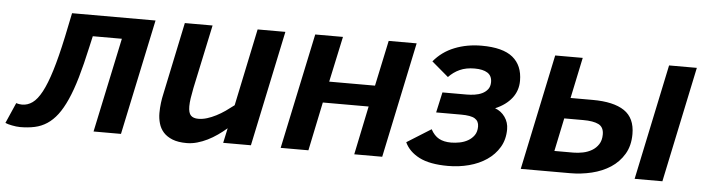

<svg xmlns="http://www.w3.org/2000/svg" viewBox="-85 -680 3116 848"><g transform="rotate(5 1473.5 -256.0)"><path d="M306.2 -418.9 294.9 -369.1Q277.8 -291.5 261 -233.4Q244.1 -175.3 225.3 -133.3Q206.5 -91.3 185.8 -64Q165 -36.6 140.1 -20.3Q115.2 -3.9 85.9 2.4Q56.6 8.8 21 8.8Q12.7 8.8 3.2 7.6Q-6.3 6.3 -15.4 4.6Q-24.4 2.9 -32.2 0.7Q-40 -1.5 -44.9 -3.9L-4.9 -95.2Q2 -92.8 9.3 -91.8Q16.6 -90.8 21 -90.8Q45.9 -90.8 67.1 -106Q88.4 -121.1 107.9 -157.5Q127.4 -193.8 146 -254.4Q164.6 -314.9 184.1 -405.8L206.1 -512.2H576.2L467.8 0H346.2L435.1 -418.9Z M829.1 -512.2 769 -230Q763.7 -203.6 760.7 -183.3Q757.8 -163.1 757.8 -147.9Q757.8 -118.7 768.8 -107.4Q779.8 -96.2 801.8 -96.2Q820.8 -96.2 840.6 -102.3Q860.4 -108.4 880.4 -118.7Q900.4 -128.9 919.7 -142.3Q939 -155.8 957 -169.9L1028.8 -512.2H1151.9L1043.9 0H920.9L935.1 -65.9Q916 -49.3 895 -34.7Q874 -20 851.8 -9Q829.6 2 806.4 8.5Q783.2 15.1 759.8 15.1Q722.2 15.1 697 5.1Q671.9 -4.9 656.7 -21.7Q641.6 -38.6 635.3 -60.8Q628.9 -83 628.9 -106.9Q628.9 -129.9 631.8 -152.3Q634.8 -174.8 638.2 -189L706.1 -512.2Z M1626 0H1502L1546.9 -215.8H1343.8L1298.8 0H1175.8L1284.2 -512.2H1407.2L1363.8 -310.1H1566.9L1609.9 -512.2H1733.9Z M1866.2 -306.2H1973.1Q1990.2 -306.2 2008.5 -308.8Q2026.9 -311.5 2041.7 -318.6Q2056.6 -325.7 2066.4 -338.1Q2076.2 -350.6 2076.2 -370.1Q2076.2 -397.9 2056.2 -410.9Q2036.1 -423.8 1999 -423.8Q1960.9 -423.8 1933.1 -411.1Q1905.3 -398.4 1884.3 -376L1810.1 -439Q1846.7 -483.4 1901.4 -505.1Q1956.1 -526.9 2021 -526.9Q2115.2 -526.9 2159.2 -491Q2203.1 -455.1 2203.1 -387.2Q2203.1 -343.3 2177.2 -310.1Q2151.4 -276.9 2104 -256.8Q2131.3 -247.1 2148.2 -223.1Q2165 -199.2 2165 -168.9Q2165 -123.5 2144.5 -89.1Q2124 -54.7 2089.8 -31.5Q2055.7 -8.3 2011.2 3.4Q1966.8 15.1 1918.9 15.1Q1837.4 15.1 1791 -8.8Q1744.6 -32.7 1726.1 -73.2L1833 -140.1Q1848.1 -112.3 1869.6 -100.6Q1891.1 -88.9 1923.3 -88.9Q1941.4 -88.9 1961.4 -92.8Q1981.4 -96.7 1998 -106.2Q2014.6 -115.7 2025.4 -131.1Q2036.1 -146.5 2036.1 -169.9Q2036.1 -193.4 2018.3 -204.6Q2000.5 -215.8 1957 -215.8H1846.2Z M2432.1 -331.1H2530.3Q2623 -331.1 2670.7 -299.1Q2718.3 -267.1 2718.3 -195.8Q2718.3 -144 2696 -106.9Q2673.8 -69.8 2637.5 -46.1Q2601.1 -22.5 2554.4 -11.2Q2507.8 0 2459 0H2240.2L2348.1 -512.2H2470.2ZM2465.3 -91.8Q2485.8 -91.8 2507.6 -96.2Q2529.3 -100.6 2547.1 -111.1Q2564.9 -121.6 2576.4 -139.2Q2587.9 -156.7 2587.9 -183.1Q2587.9 -215.3 2564.7 -227.1Q2541.5 -238.8 2496.1 -238.8H2412.1L2381.3 -91.8ZM2745.1 0 2853 -512.2H2976.1L2868.2 0Z"/></g></svg>

Font: Clear Sans
Style: Bold Italic
Weight: 700
Italic angle: -12°
Foundry: Intel Corporation
Version: Version 1.00